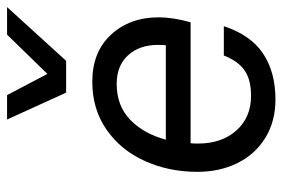

<svg xmlns="http://www.w3.org/2000/svg" viewBox="-148 -642 799 543"><g transform="rotate(-90 251.5 -370.5)"><path d="M503 -750 351 -583H261L185 -750H254L314 -636L425 -750ZM474 -321Q474 -281 460 -231H118Q117 -224 117 -210Q117 -143 154 -101.5Q191 -60 252 -60Q297 -60 323.5 -78Q350 -96 366 -137H449Q424 -61 371.5 -26Q319 9 242 9Q179 9 132.5 -20Q86 -49 61.5 -99Q37 -149 37 -212Q37 -292 67.5 -360Q98 -428 156 -468.5Q214 -509 292 -509Q376 -509 425 -456Q474 -403 474 -321ZM128 -301H395Q396 -308 396 -323Q396 -376 366.5 -408Q337 -440 286 -440Q224 -440 184.5 -402Q145 -364 128 -301Z"/></g></svg>

Font: CBA Beacon Sans
Style: Italic
Weight: 400
Italic angle: -13°
Designer: Wei Huang
Foundry: Wei Huang
Version: Version 1.002